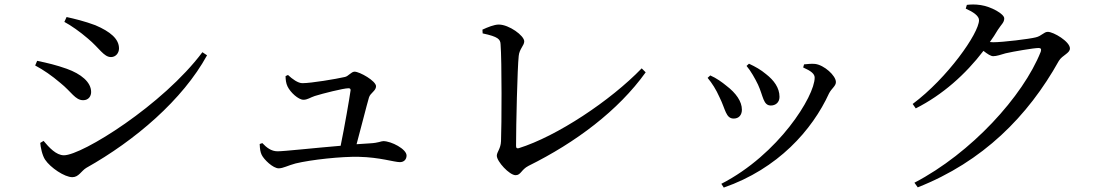

<svg xmlns="http://www.w3.org/2000/svg" viewBox="-20 -797 5010 868"><path d="M307 4C336 4 347 -24 370 -38C591 -162 806 -346 916 -547L895 -561C717 -323 351 -95 269 -95C234 -95 202 -130 177 -160L162 -151C163 -133 171 -94 184 -75C208 -39 272 4 307 4ZM356 -344C381 -344 392 -363 392 -381C392 -426 346 -463 282 -486C234 -503 196 -512 148 -522L139 -501C178 -480 213 -456 253 -422C303 -382 320 -344 356 -344ZM482 -539C503 -539 518 -557 518 -578C518 -621 479 -654 411 -683C363 -701 317 -712 281 -720L271 -698C301 -682 341 -654 377 -623C430 -579 449 -539 482 -539Z M1240 -36C1260 -36 1282 -49 1316 -58C1386 -75 1524 -90 1603 -88C1697 -86 1762 -64 1788 -64C1806 -64 1818 -76 1818 -94C1818 -123 1749 -159 1713 -159C1702 -159 1692 -151 1653 -149L1592 -145C1612 -218 1637 -319 1648 -356C1654 -377 1680 -386 1680 -407C1680 -431 1606 -473 1583 -473C1568 -473 1555 -452 1539 -449C1500 -440 1387 -421 1347 -421C1327 -421 1301 -440 1282 -458L1271 -453C1271 -438 1273 -420 1280 -406C1293 -379 1329 -346 1352 -346C1370 -346 1382 -356 1403 -363C1438 -374 1533 -398 1555 -398C1562 -398 1565 -396 1565 -389C1560 -353 1538 -225 1520 -138C1400 -128 1265 -113 1235 -113C1206 -113 1185 -130 1166 -150L1154 -146C1155 -122 1157 -110 1163 -97C1173 -76 1214 -36 1240 -36Z M2311 -5C2335 -5 2336 -30 2369 -47C2583 -153 2775 -297 2899 -470L2881 -488C2740 -342 2498 -181 2325 -127C2316 -125 2313 -128 2313 -138C2313 -231 2319 -490 2325 -544C2328 -576 2350 -591 2350 -610C2350 -636 2281 -686 2235 -686C2214 -686 2185 -674 2161 -663L2162 -646C2233 -631 2242 -619 2243 -597C2249 -522 2248 -228 2245 -159C2244 -125 2226 -110 2226 -93C2226 -67 2283 -5 2311 -5Z M3241 34 3252 51C3497 -34 3652 -209 3728 -375C3740 -398 3759 -408 3759 -426C3759 -455 3706 -503 3665 -508C3648 -510 3629 -507 3615 -506L3611 -492C3647 -476 3663 -463 3663 -446C3663 -362 3500 -99 3241 34ZM3297 -261C3321 -261 3334 -278 3334 -301C3334 -338 3308 -376 3263 -410C3246 -424 3219 -444 3191 -456L3179 -445C3199 -421 3217 -393 3233 -357C3260 -303 3261 -261 3297 -261ZM3465 -320C3485 -320 3504 -333 3504 -359C3504 -400 3479 -434 3443 -462C3419 -482 3396 -495 3366 -509L3355 -499C3374 -477 3394 -441 3407 -414C3431 -362 3430 -320 3465 -320Z M4106 -327 4120 -307C4241 -368 4345 -461 4426 -567C4444 -553 4459 -543 4470 -543C4486 -543 4505 -550 4526 -556C4560 -564 4654 -580 4675 -580C4685 -580 4689 -576 4685 -563C4605 -362 4371 -105 4114 29L4129 50C4423 -66 4627 -271 4767 -522C4783 -548 4817 -556 4817 -578C4817 -609 4743 -653 4717 -653C4699 -653 4689 -634 4662 -628C4635 -621 4514 -606 4470 -606L4455 -607C4468 -625 4480 -643 4491 -662C4507 -687 4520 -695 4520 -714C4520 -734 4461 -767 4414 -774C4388 -778 4369 -777 4351 -775L4346 -758C4380 -743 4406 -725 4406 -706C4406 -647 4263 -444 4106 -327Z"/></svg>

Font: Source Han Serif CN Medium
Style: Regular
Weight: 500
Designer: Ryoko NISHIZUKA 西塚涼子 (kana & ideographs); Frank Grießhammer (Latin, Greek & Cyrillic); Wenlong ZHANG 张文龙 (bopomofo); San
Foundry: Adobe
Version: Version 2.002;hotconv 1.1.0;makeotfexe 2.6.0